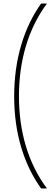

<svg xmlns="http://www.w3.org/2000/svg" viewBox="-20 -871 315 1084"><path d="M60 -327C60 -116 116 59 212 193H245C138 49 87 -129 87 -328C87 -526 138 -707 245 -851H212C116 -716 60 -538 60 -327Z"/></svg>

Font: Noto Sans Tamil UI Thin
Style: Regular
Weight: 100
Designer: Jelle Bosma - Monotype Design Team
Foundry: Monotype Imaging Inc.
Version: Version 2.004